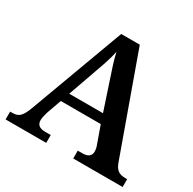

<svg xmlns="http://www.w3.org/2000/svg" viewBox="-157 -877 1048 1040"><g transform="rotate(30 367.5 -357.0)"><path d="M3 0H257V-49H224C186 -49 169 -63 169 -92C169 -106 174 -127 179 -143L212 -236H462L499 -132C504 -120 508 -105 508 -91C508 -61 488 -49 455 -49H426V0H735V-49H723C684 -49 663 -63 648 -107L430 -714H314L96 -124C73 -62 54 -49 17 -49H3ZM232 -293 298 -480C317 -532 330 -571 340 -618C350 -571 366 -524 383 -474L443 -293Z"/></g></svg>

Font: Noto Serif Georgian SemiBold
Style: Regular
Weight: 600
Designer: Monotype Design Team, Akaki Razmadze
Foundry: Google LLC
Version: Version 2.003